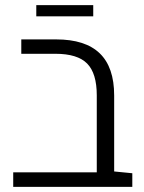

<svg xmlns="http://www.w3.org/2000/svg" viewBox="-20 -724 557 744"><path d="M31.2 0V-56.2H355L422.4 -59.6L492.7 -52.7V0ZM355 -15.1V-354.5Q355 -439.9 317.6 -477.8Q280.3 -515.6 194.8 -515.6H62.5V-571.3H197.8Q310.5 -571.3 366.5 -517.3Q422.4 -463.4 422.4 -354V-15.1ZM120.6 -660.6V-704.1H341.3V-660.6Z"/></svg>

Font: Heebo Light
Style: Regular
Weight: 300
Designer: Oded Ezer
Foundry: Ezer Type House
Version: Version 3.100